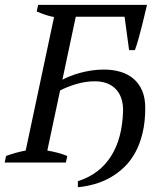

<svg xmlns="http://www.w3.org/2000/svg" viewBox="-26 -683 682 807"><path d="M236.3 -348.1Q250.5 -355.5 269.3 -363Q288.1 -370.6 310.5 -376.7Q333 -382.8 358.4 -386.7Q383.8 -390.6 411.1 -390.6Q448.7 -390.6 480.5 -381.1Q512.2 -371.6 535.4 -351.8Q558.6 -332 571.5 -301.8Q584.5 -271.5 584.5 -229.5Q584.5 -171.4 573.5 -125Q562.5 -78.6 543 -42.7Q523.4 -6.8 496.6 19Q469.7 44.9 438.5 62.7Q407.2 80.6 372.1 90.6Q336.9 100.6 301.3 104V78.6Q348.6 63.5 383.3 36.6Q418 9.8 441.4 -27.6Q464.8 -64.9 477.1 -111.6Q489.3 -158.2 491.2 -213.4Q492.2 -244.1 484.4 -268.1Q476.6 -292 460.9 -308.3Q445.3 -324.7 423.1 -333Q400.9 -341.3 373.5 -341.3Q333.5 -341.3 294.9 -329.8Q256.3 -318.4 226.6 -302.7L172.9 -50.3Q194.8 -46.4 215.8 -41Q236.8 -35.6 256.8 -27.3L251 0H-6.3L-0.5 -27.3Q21 -35.6 41.5 -41Q62 -46.4 82 -50.3L201.2 -611.3Q182.6 -614.7 164.6 -620.8Q146.5 -627 128.4 -634.8L134.3 -662.6H591.8Q587.4 -643.6 581.5 -618.9Q575.7 -594.2 569.1 -568.4Q562.5 -542.5 555.4 -517.3Q548.3 -492.2 541 -472.2H516.6L497.6 -612.8H292.5Z"/></svg>

Font: PT Astra Serif
Style: Italic
Weight: 400
Italic angle: -16°
Designer: A.Korolkova, I. Chaeva
Foundry: ParaType Ltd
Version: Version 1.001